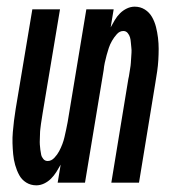

<svg xmlns="http://www.w3.org/2000/svg" viewBox="-20 -548 540 576"><path d="M89 8Q72 8 58.5 -0.5Q45 -9 37.5 -23Q30 -37 25.5 -53Q21 -69 19.5 -85.5Q18 -102 17.5 -118.5Q17 -135 18.5 -152Q20 -169 22 -186Q24 -203 27 -221L77 -520H160L108 -209Q107 -201 105.5 -193Q104 -185 103 -177Q102 -169 101 -161Q100 -153 100 -145.5Q100 -138 99.5 -130Q99 -122 99.5 -114.5Q100 -107 101 -99Q102 -91 103.5 -84Q105 -77 110 -71Q115 -65 123 -65Q134 -65 143 -74.5Q152 -84 157.5 -94.5Q163 -105 167 -115.5Q171 -126 173.5 -137Q176 -148 178.5 -159.5Q181 -171 183 -182L239 -520H321L312 -466Q318 -477 324.5 -488Q331 -499 340 -508Q349 -517 360.5 -522.5Q372 -528 384 -528Q401 -528 414.5 -519.5Q428 -511 436 -497Q444 -483 448 -467Q452 -451 454 -434.5Q456 -418 456 -401.5Q456 -385 455 -368Q454 -351 451.5 -334Q449 -317 446 -299L397 0H314L365 -311Q367 -319 368 -327Q369 -335 370.5 -343Q372 -351 372.5 -359Q373 -367 373.5 -374.5Q374 -382 374.5 -390Q375 -398 374 -405.5Q373 -413 372.5 -421Q372 -429 370 -436Q368 -443 363 -449Q358 -455 350 -455Q339 -455 330.5 -445.5Q322 -436 316 -425.5Q310 -415 306.5 -404.5Q303 -394 300 -383Q297 -372 294.5 -360.5Q292 -349 291 -338L235 0H153L162 -54Q156 -43 149 -32Q142 -21 133 -12Q124 -3 112.5 2.5Q101 8 89 8Z"/></svg>

Font: Iosevka Term Curly Md Obl
Style: Regular
Weight: 500
Italic angle: -9°
Designer: Belleve Invis
Foundry: Belleve Invis
Version: Version 32.3.0